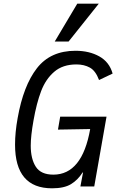

<svg xmlns="http://www.w3.org/2000/svg" viewBox="-20 -1010 640 1040"><path d="M61.5 -226.5Q61.5 -293 75.5 -370Q106.5 -546 180 -640.5Q253.5 -735 389 -735Q463.5 -735 518 -704.5Q572.5 -674 590 -611.5L516.5 -576.5Q498 -626.5 466.8 -643.8Q435.5 -661 394 -661Q320 -661 273.8 -621.2Q227.5 -581.5 202.8 -516.5Q178 -451.5 161.5 -357.5Q146.5 -273.5 146.5 -221Q146.5 -149.5 174 -106.8Q201.5 -64 269 -64Q425 -64 468.5 -311L294 -308L306 -378H557L490.5 0H415.5L430 -77L426.5 -74.5Q401.5 -35 364.5 -12.5Q327.5 10 262 10Q61.5 10 61.5 -226.5ZM276.5 -785 398.5 -990H515L351.5 -785Z"/></svg>

Font: JuliaMono
Style: Italic
Weight: 400
Italic angle: -9°
Monospace: yes
Designer: cormullion
Foundry: corm
Version: Version 0.057; ttfautohint (v1.8.4)